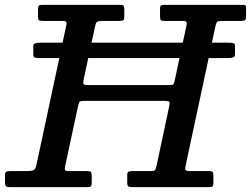

<svg xmlns="http://www.w3.org/2000/svg" viewBox="-62 -770 1032 790"><path d="M-41.5 -22V-49Q-41.5 -61 -36.2 -63.5Q-31 -66 -20 -66H46Q67.5 -66 75.8 -69.8Q84 -73.5 88 -92L182 -531H107Q84 -531 79.5 -533.5Q75 -536 75 -546V-580.5Q75 -589 82.5 -591.8Q90 -594.5 109 -594.5H195.5L210.5 -664.5Q213.5 -677 210 -680.5Q206.5 -684 192.5 -684H115Q103 -684 98.8 -686.2Q94.5 -688.5 94.5 -701V-730Q94.5 -742 97 -746Q99.5 -750 111 -750H432.5Q445 -750 447.2 -745.8Q449.5 -741.5 449.5 -729V-704Q449.5 -691 446 -687.5Q442.5 -684 429.5 -684H360.5Q341.5 -684 336.8 -680Q332 -676 329 -660.5L314.5 -594.5H690L705 -663Q707.5 -676 705 -680Q702.5 -684 687.5 -684H616Q604 -684 600.2 -686.8Q596.5 -689.5 596.5 -701.5V-733.5Q596.5 -744 600 -747Q603.5 -750 614 -750H932Q945.5 -750 948 -747.8Q950.5 -745.5 950.5 -732.5V-705.5Q950.5 -691 946.8 -687.5Q943 -684 929 -684H855.5Q836 -684 831.8 -680.2Q827.5 -676.5 824 -660.5L810 -594.5H873Q894.5 -594.5 899.8 -592Q905 -589.5 905 -580.5V-547.5Q905 -538.5 899.8 -534.8Q894.5 -531 870.5 -531H796.5L702 -89.5Q698.5 -74.5 701.5 -70.2Q704.5 -66 724.5 -66H798.5Q810 -66 813 -62.2Q816 -58.5 816 -46.5V-17.5Q816 -7 813 -3.5Q810 0 798.5 0H483Q470.5 0 466 -3.2Q461.5 -6.5 461.5 -19.5V-48Q461.5 -61 466.5 -63.5Q471.5 -66 483.5 -66H554.5Q572 -66 575.2 -69.2Q578.5 -72.5 582 -87L634 -331.5Q637.5 -346.5 634.5 -350.8Q631.5 -355 612 -355H285Q266 -355 263.8 -349.2Q261.5 -343.5 258 -328.5L206 -86Q203.5 -74.5 205.8 -70.2Q208 -66 223.5 -66H295.5Q309.5 -66 312.5 -61.8Q315.5 -57.5 315.5 -43.5V-20Q315.5 -7 312 -3.5Q308.5 0 296.5 0H-19.5Q-34 0 -37.8 -4Q-41.5 -8 -41.5 -22ZM302.5 -420H633.5Q650 -420 652.2 -424.2Q654.5 -428.5 657.5 -441.5L676.5 -531H301L282 -441.5Q279 -427.5 282 -423.8Q285 -420 302.5 -420Z"/></svg>

Font: Besley* Medium
Style: Italic
Weight: 500
Italic angle: -13°
Designer: Owen Earl
Foundry: indestructible type*
Version: Version 3.000; ttfautohint (v1.8.3)